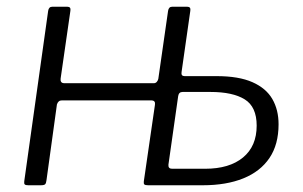

<svg xmlns="http://www.w3.org/2000/svg" viewBox="-20 -550 899 570"><path d="M64 0Q56 0 53.5 -2.5Q51 -5 52 -12L123 -518Q125 -530 135 -530H180Q191 -530 189 -518L160 -317Q159 -311 161.5 -307Q164 -303 171 -303H437Q442 -303 445.5 -307Q449 -311 450 -316L479 -518Q481 -530 491 -530H536Q547 -530 545 -518L519 -336Q517 -324 528 -324H623Q689 -324 729.5 -306Q770 -288 788.5 -256Q807 -224 807 -181Q807 -121 780 -81Q753 -41 702.5 -20.5Q652 0 582 0H420Q411 0 408.5 -2.5Q406 -5 407 -12L440 -239Q441 -245 438.5 -248.5Q436 -252 428 -252H164Q158 -252 154.5 -249Q151 -246 149 -240L118 -15Q117 -6 114 -3Q111 0 101 0ZM491 -49H589Q661 -49 701.5 -82.5Q742 -116 742 -177Q742 -233 706.5 -255Q671 -277 605 -277H522Q511 -277 509 -265L480 -61Q479 -49 491 -49Z"/></svg>

Font: Libre Franklin Light
Style: Italic
Weight: 300
Italic angle: -8°
Designer: Pablo Impallari, Rodrigo Fuenzalida, Nhung Nguyen
Foundry: Impallari Type
Version: Version 3.000